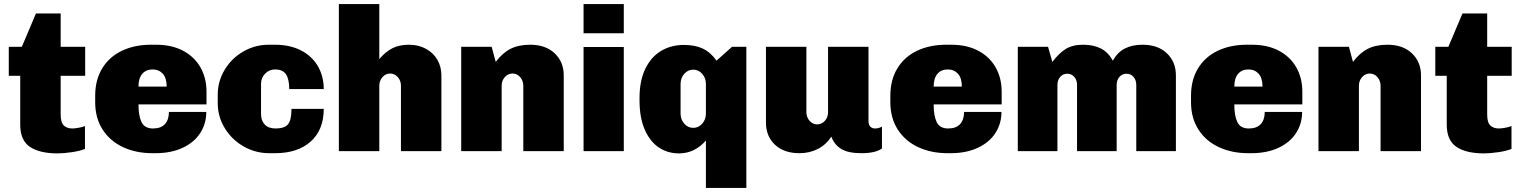

<svg xmlns="http://www.w3.org/2000/svg" viewBox="-20 -740 7443 940"><path d="M277 -674V-511H397V-369H277V-180Q277 -140 292.5 -125.5Q308 -111 334 -111Q346 -111 365.5 -114.5Q385 -118 396 -123V-11Q373 -1 332 5Q291 11 262 11Q174 11 126.5 -21Q79 -53 79 -130V-369H23V-511H87L156 -674Z M991 -291V-229H658Q658 -173 673 -142Q688 -111 729 -111Q768 -111 787.5 -132.5Q807 -154 807 -192H990Q990 -135 960.5 -89Q931 -43 874.5 -16.5Q818 10 741 10H726Q646 10 582.5 -19.5Q519 -49 482.5 -105.5Q446 -162 446 -240V-271Q446 -349 480.5 -405.5Q515 -462 577 -491.5Q639 -521 719 -521H744Q821 -521 876.5 -491.5Q932 -462 961.5 -410Q991 -358 991 -291ZM658 -316H796Q796 -358 777 -379Q758 -400 727 -400Q695 -400 676.5 -378.5Q658 -357 658 -316Z M1565 -304H1396Q1396 -353 1380 -376.5Q1364 -400 1327 -400Q1298 -400 1278 -379.5Q1258 -359 1258 -330V-181Q1258 -150 1276 -130.5Q1294 -111 1329 -111Q1373 -111 1390 -131.5Q1407 -152 1407 -207H1565Q1565 -104 1501 -47Q1437 10 1327 10H1298Q1231 10 1173 -23Q1115 -56 1080.5 -112.5Q1046 -169 1046 -235V-276Q1046 -342 1080 -398.5Q1114 -455 1171.5 -488Q1229 -521 1296 -521H1326Q1400 -521 1454 -493Q1508 -465 1536.5 -415.5Q1565 -366 1565 -304Z M2141 -371V0H1943V-320Q1943 -345 1927.5 -362.5Q1912 -380 1890 -380Q1868 -380 1852.5 -362.5Q1837 -345 1837 -320V0H1639V-720H1837V-451Q1868 -487 1901.5 -504Q1935 -521 1982 -521Q2029 -521 2065.5 -501Q2102 -481 2121.5 -447Q2141 -413 2141 -371Z M2740 -371V0H2542V-320Q2542 -345 2526.5 -362.5Q2511 -380 2489 -380Q2467 -380 2451.5 -362.5Q2436 -345 2436 -320V0H2238V-511H2387L2407 -437Q2440 -481 2479.5 -501Q2519 -521 2576 -521Q2651 -521 2695.5 -479Q2740 -437 2740 -371Z M3034 -577H2837V-720H3034ZM3034 -510V0H2837V-510Z M3488 -443 3564 -511H3634V180H3436V-52Q3381 11 3304 11Q3249 11 3205.5 -18Q3162 -47 3136.5 -105.5Q3111 -164 3111 -249V-260Q3111 -345 3139.5 -403.5Q3168 -462 3217 -491Q3266 -520 3328 -520Q3383 -520 3421 -502Q3459 -484 3488 -443ZM3312 -329V-184Q3312 -155 3330 -134.5Q3348 -114 3374 -114Q3400 -114 3418 -134.5Q3436 -155 3436 -184V-329Q3436 -358 3418 -378.5Q3400 -399 3374 -399Q3348 -399 3330 -378.5Q3312 -358 3312 -329Z M3928 -191Q3928 -166 3943.5 -148.5Q3959 -131 3981 -131Q4003 -131 4018.5 -148.5Q4034 -166 4034 -191V-511H4232V-148Q4232 -129 4241 -120Q4250 -111 4263 -111Q4282 -111 4298 -120V-13Q4266 10 4197 10Q4133 10 4099 -10.5Q4065 -31 4050 -71Q4025 -32 3984.5 -11Q3944 10 3894 10Q3818 10 3774 -31.5Q3730 -73 3730 -140V-511H3928Z M4884 -291V-229H4551Q4551 -173 4566 -142Q4581 -111 4622 -111Q4661 -111 4680.5 -132.5Q4700 -154 4700 -192H4883Q4883 -135 4853.5 -89Q4824 -43 4767.5 -16.5Q4711 10 4634 10H4619Q4539 10 4475.5 -19.5Q4412 -49 4375.5 -105.5Q4339 -162 4339 -240V-271Q4339 -349 4373.5 -405.5Q4408 -462 4470 -491.5Q4532 -521 4612 -521H4637Q4714 -521 4769.5 -491.5Q4825 -462 4854.5 -410Q4884 -358 4884 -291ZM4551 -316H4689Q4689 -358 4670 -379Q4651 -400 4620 -400Q4588 -400 4569.5 -378.5Q4551 -357 4551 -316Z M5428 -443Q5452 -485 5488 -503Q5524 -521 5574 -521Q5649 -521 5693 -479Q5737 -437 5737 -371V0H5543V-324Q5543 -348 5529.5 -363.5Q5516 -379 5495 -379Q5474 -379 5460.5 -363.5Q5447 -348 5447 -324V0H5253V-324Q5253 -348 5239.5 -363.5Q5226 -379 5205 -379Q5184 -379 5170.5 -363.5Q5157 -348 5157 -324V0H4963V-511H5111L5132 -437Q5165 -480 5198 -500.5Q5231 -521 5283 -521Q5334 -521 5370 -502.5Q5406 -484 5428 -443Z M6356 -291V-229H6023Q6023 -173 6038 -142Q6053 -111 6094 -111Q6133 -111 6152.5 -132.5Q6172 -154 6172 -192H6355Q6355 -135 6325.5 -89Q6296 -43 6239.5 -16.5Q6183 10 6106 10H6091Q6011 10 5947.5 -19.5Q5884 -49 5847.5 -105.5Q5811 -162 5811 -240V-271Q5811 -349 5845.5 -405.5Q5880 -462 5942 -491.5Q6004 -521 6084 -521H6109Q6186 -521 6241.5 -491.5Q6297 -462 6326.5 -410Q6356 -358 6356 -291ZM6023 -316H6161Q6161 -358 6142 -379Q6123 -400 6092 -400Q6060 -400 6041.5 -378.5Q6023 -357 6023 -316Z M6937 -371V0H6739V-320Q6739 -345 6723.5 -362.5Q6708 -380 6686 -380Q6664 -380 6648.5 -362.5Q6633 -345 6633 -320V0H6435V-511H6584L6604 -437Q6637 -481 6676.5 -501Q6716 -521 6773 -521Q6848 -521 6892.5 -479Q6937 -437 6937 -371Z M7261 -674V-511H7381V-369H7261V-180Q7261 -140 7276.5 -125.5Q7292 -111 7318 -111Q7330 -111 7349.5 -114.5Q7369 -118 7380 -123V-11Q7357 -1 7316 5Q7275 11 7246 11Q7158 11 7110.5 -21Q7063 -53 7063 -130V-369H7007V-511H7071L7140 -674Z"/></svg>

Font: Chivo Black
Style: Regular
Weight: 900
Designer: Hector Gatti
Foundry: Omnibus-Type
Version: Version 1.007